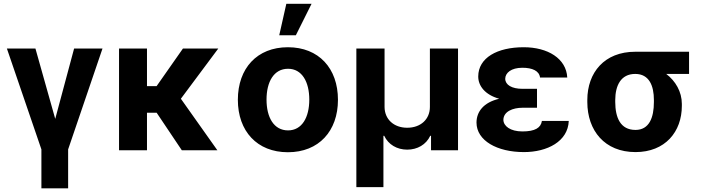

<svg xmlns="http://www.w3.org/2000/svg" viewBox="-20 -806 3779 1030"><path d="M17 -545.5 202.1 -4.6V204.5H345.5V-4.6L529.8 -545.5H377.5L276.3 -168.3L170.1 -545.5Z M768.5 -545.5H618.6V0H768.5V-201.3H820.3L955.3 0H1146L950.3 -276.3L1150.9 -545.5H961.3L820 -343.8H768.5Z M1524.5 10.7C1690 10.7 1793 -102.6 1793 -270.6C1793 -439.6 1690 -552.6 1524.5 -552.6C1359 -552.6 1256 -439.6 1256 -270.6C1256 -102.6 1359 10.7 1524.5 10.7ZM1409.8 -271.7C1409.8 -366.8 1448.9 -437.1 1525.2 -437.1C1600.1 -437.1 1639.2 -366.8 1639.2 -271.7C1639.2 -176.5 1600.1 -106.5 1525.2 -106.5C1448.9 -106.5 1409.8 -176.5 1409.8 -271.7ZM1478 -616.8H1567.1L1651.3 -785.5H1516Z M1891.7 197.8H2036.9V-77.4H2041.2C2063.2 -30.2 2110.1 -3.2 2164.4 -3.2C2219.1 -3.2 2266 -30.2 2288 -77.4H2292.3V0H2437.1V-545.5H2286.2V-232.2C2286.2 -166.5 2237.2 -120.7 2164.4 -120.7C2092.3 -120.7 2043.3 -166.5 2043 -232.2V-545.5H1891.7Z M2860.8 -329.5H2783.4C2724.8 -329.5 2690.7 -350.9 2690.3 -383.5C2690.7 -414.8 2721.9 -442.5 2782.3 -442.5C2835.9 -442.5 2872.9 -425.8 2877.1 -389.9H3023.1C3018.1 -492.2 2918.3 -552.6 2789.8 -552.6C2647.7 -552.6 2545.8 -496.4 2545.5 -395.6C2545.5 -345.9 2581.3 -297.6 2658 -276.3C2573.9 -256.4 2536.6 -207 2536.2 -148.4C2536.6 -51.1 2647.4 9.9 2790.5 9.9C2915.8 9.9 3027 -47.2 3031.2 -157.3H2887.1C2881.7 -120.4 2850.1 -100.9 2782.7 -100.9C2717 -100.9 2681.1 -130 2680.4 -163C2681.1 -207.4 2730.1 -228 2783.4 -228H2860.8Z M3130.7 -269.9V-258.5C3131 -105.8 3223.4 9.9 3389.2 9.9C3547.9 9.9 3638.1 -98.7 3637.8 -238.6V-248.6C3637.8 -313.9 3603.7 -371.8 3554 -409.4H3676.5V-528.4H3387.8C3222.3 -528.4 3131 -416.9 3130.7 -269.9ZM3280.5 -258.5V-269.9C3280.9 -345.2 3309.3 -409.4 3387.8 -409.4C3463.1 -409.4 3487.9 -345.2 3487.9 -269.9V-258.5C3487.9 -175.8 3463.1 -109 3389.2 -109C3307.5 -109 3280.9 -175.8 3280.5 -258.5Z"/></svg>

Font: Margiela Sans
Style: Bold
Weight: 700
Designer: Stefan Endress, Andreas Faust
Version: Version 1.100;FEAKit 1.0